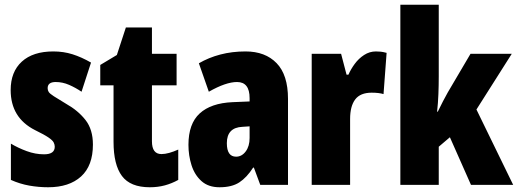

<svg xmlns="http://www.w3.org/2000/svg" viewBox="-20 -780 2185 810"><path d="M372 -170Q372 -81 322 -35.5Q272 10 183 10Q143 10 103.5 3Q64 -4 26 -21V-174Q56 -156 92.5 -142.5Q129 -129 166 -129Q211 -129 211 -161Q211 -170 206.5 -179Q202 -188 184.5 -200Q167 -212 128 -231Q25 -283 25 -400Q25 -477 72 -520Q119 -563 205 -563Q248 -563 286 -551Q324 -539 364 -516L324 -393Q299 -410 271.5 -422Q244 -434 215 -434Q181 -434 181 -408Q181 -399 185.5 -392Q190 -385 207 -374Q224 -363 259 -342Q309 -314 340.5 -274Q372 -234 372 -170Z M661 -130Q676 -130 694 -135Q712 -140 732 -149V-21Q705 -6 675.5 2Q646 10 612 10Q530 10 494.5 -37.5Q459 -85 459 -182V-420H403V-506L473 -548L511 -664H621V-553H725V-420H621V-184Q621 -130 661 -130Z M1016 -563Q1099 -563 1147 -513.5Q1195 -464 1195 -363V0H1078L1051 -73H1048Q1021 -31 989.5 -10.5Q958 10 906 10Q859 10 830 -16Q801 -42 788 -83Q775 -124 775 -169Q775 -258 822.5 -301.5Q870 -345 961 -349L1033 -352V-366Q1033 -434 980 -434Q933 -434 861 -393L819 -513Q860 -537 909.5 -550Q959 -563 1016 -563ZM1003 -245Q937 -242 937 -176Q937 -119 976 -119Q1000 -119 1016.5 -141Q1033 -163 1033 -198V-247Z M1566 -563Q1576 -563 1586 -562Q1596 -561 1611 -557L1598 -383Q1579 -389 1548 -389Q1500 -389 1478.5 -360.5Q1457 -332 1457 -278V0H1295V-553H1419L1442 -465H1450Q1460 -488 1476.5 -510.5Q1493 -533 1516 -548Q1539 -563 1566 -563Z M1831 -458Q1831 -420 1829.5 -382.5Q1828 -345 1824 -309H1827Q1838 -332 1849 -353Q1860 -374 1869 -390L1965 -553H2139L1990 -318L2145 0H1967L1878 -201L1831 -161V0H1669V-760H1831Z"/></svg>

Font: Noto Sans Thai Looped ExtraCondensed Black
Style: Regular
Weight: 900
Width: 2
Designer: Sasikarn Vongin, Ben Mitchell
Foundry: The Fontpad Ltd
Version: Version 1.001; ttfautohint (v1.8.4.7-5d5b)